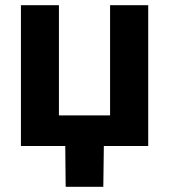

<svg xmlns="http://www.w3.org/2000/svg" viewBox="-20 -559 647 735"><path d="M60.1 0V-539.1H205.6V-117.2H401.4V-539.1H547.4V0ZM231.4 156.2 229.5 -31.2H377.9L375.5 156.2Z"/></svg>

Font: Inter 18pt
Style: Bold
Weight: 700
Designer: Rasmus Andersson
Foundry: rsms
Version: Version 4.001;git-66647c0bb